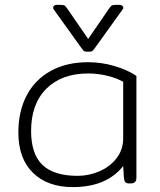

<svg xmlns="http://www.w3.org/2000/svg" viewBox="-20 -749 652 784"><path d="M311 -555 199 -711Q197 -713 197 -718Q197 -723 201 -726Q205 -729 211 -729H230Q241 -729 245 -725.5Q249 -722 256 -712L340 -590L424 -712Q431 -722 435 -725.5Q439 -729 450 -729H469Q477 -729 481.5 -723Q486 -717 481 -711L369 -555Q361 -544 357.5 -541Q354 -538 346 -538H334Q326 -538 322.5 -541Q319 -544 311 -555ZM55 -208Q55 -294 88.5 -358.5Q122 -423 186.5 -459Q251 -495 340 -495Q395 -495 448.5 -479Q502 -463 537 -439V-23Q537 0 514 0H507Q496 0 491.5 -5.5Q487 -11 486 -23L483 -71Q415 15 277 15Q175 15 115 -43Q55 -101 55 -208ZM483 -184V-415Q457 -430 418.5 -439.5Q380 -449 340 -449Q232 -449 169.5 -387Q107 -325 107 -214Q107 -120 153.5 -75.5Q200 -31 297 -31Q343 -31 386 -49.5Q429 -68 456 -103Q483 -138 483 -184Z"/></svg>

Font: Mitr ExtraLight
Style: Regular
Weight: 275
Designer: Thanarat Vachiruckul
Foundry: Cadson Demak Co.,Ltd.
Version: Version 1.001